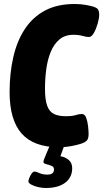

<svg xmlns="http://www.w3.org/2000/svg" viewBox="-20 -728 516 960"><path d="M274 8Q149 8 88.5 -60Q28 -128 28 -267Q28 -362 46.5 -442.5Q65 -523 104 -582.5Q143 -642 204.5 -675Q266 -708 354 -708Q383 -708 408 -703.5Q433 -699 446 -695Q465 -689 470.5 -680Q476 -671 476 -654Q476 -637 468.5 -610.5Q461 -584 449.5 -563.5Q438 -543 425 -543Q411 -543 392.5 -548.5Q374 -554 347 -554Q305 -554 277.5 -531Q250 -508 234 -469.5Q218 -431 211.5 -383Q205 -335 205 -284Q205 -229 216 -199Q227 -169 250 -158Q273 -147 308 -147Q342 -147 358.5 -152.5Q375 -158 390 -158Q404 -158 411 -139Q418 -120 420.5 -96Q423 -72 423 -58Q423 -36 415 -26.5Q407 -17 387 -10Q370 -4 339 2Q308 8 274 8ZM209 212Q191 212 171 207.5Q151 203 136.5 195Q122 187 122 179Q122 173 126.5 161.5Q131 150 138 140Q145 130 151 130Q162 130 177.5 137.5Q193 145 217 145Q250 145 250 119Q250 106 237 101Q224 96 210.5 92.5Q197 89 197 81Q197 78 199.5 70.5Q202 63 210 44.5Q218 26 233 -10H305L282 53Q309 58 325 73Q341 88 341 113Q341 159 306 185.5Q271 212 209 212Z"/></svg>

Font: Asap Condensed Condensed ExtraBold
Style: Italic
Weight: 800
Width: 3
Italic angle: -6°
Designer: Pablo Cosgaya
Foundry: Omnibus-Type
Version: Version 3.001; ttfautohint (v1.8.4.7-5d5b)